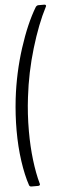

<svg xmlns="http://www.w3.org/2000/svg" viewBox="-59 -793 320 929"><g transform="rotate(-5 101.0 -328.5)"><path d="M44 100Q27 50 17 -20Q7 -90 7 -169Q7 -244 16 -323Q31 -448 68.5 -564.5Q106 -681 152 -757Q158 -764 165 -764H194Q199 -764 201 -760.5Q203 -757 200 -753Q159 -674 124.5 -559Q90 -444 76 -325Q66 -245 66 -160Q66 -86 74 -20Q82 46 96 96L97 99Q97 107 87 107H55Q47 107 44 100Z"/></g></svg>

Font: Barlow Condensed Light
Style: Italic
Weight: 300
Width: 3
Italic angle: -7°
Designer: Jeremy Tribby
Foundry: Tribby Type
Version: Version 1.408